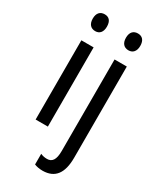

<svg xmlns="http://www.w3.org/2000/svg" viewBox="-242 -812 933 1127"><g transform="rotate(30 225.0 -249.0)"><path d="M114 -738C84 -738 65 -719 65 -681C65 -644 84 -624 114 -624C143 -624 161 -644 161 -681C161 -719 144 -738 114 -738ZM290 -681C290 -644 309 -624 339 -624C368 -624 387 -644 387 -681C387 -719 369 -738 339 -738C309 -738 290 -719 290 -681ZM154 -537H71V0H154ZM257 240C339 239 379 187 379 81V-537H296V83C296 143 278 167 244 167C228 167 214 164 200 158V230C215 236 233 240 257 240Z"/></g></svg>

Font: Noto Sans Bengali Condensed
Style: Regular
Weight: 400
Width: 3
Designer: Jelle Bosma - Monotype Design Team
Foundry: Monotype Imaging Inc.
Version: Version 2.003